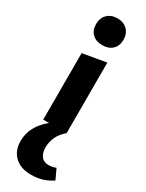

<svg xmlns="http://www.w3.org/2000/svg" viewBox="-248 -705 784 1030"><g transform="rotate(30 144.5 -190.5)"><path d="M58 -586Q58 -624 81.5 -647Q105 -670 143 -670Q181 -670 204.5 -647Q228 -624 228 -586Q228 -548 205 -526Q182 -504 143 -504Q104 -504 81 -526Q58 -548 58 -586ZM289 250Q233 289 160 289Q94 289 57.5 253.5Q21 218 21 160Q21 68 105 0H69V-412L214 -437V0Q154 50 154 124Q154 155 169 176Q184 197 214 197Q239 197 260 188Z"/></g></svg>

Font: Ysabeau Ultrabold
Style: Regular
Weight: 800
Designer: Christian Thalmann (Catharsis Fonts)
Version: Version 0.003